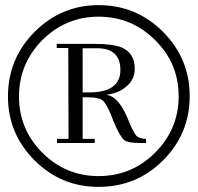

<svg xmlns="http://www.w3.org/2000/svg" viewBox="-20 -711 771 748"><path d="M719 -336Q719 -190 615 -86Q512 17 364 17Q218 17 115 -86Q11 -190 11 -335Q11 -482 114 -586Q218 -691 364 -691Q511 -691 615 -587Q719 -483 719 -336ZM676 -336Q676 -465 584 -555Q493 -646 364 -646Q236 -646 144 -554Q54 -462 54 -335Q54 -207 145 -116Q236 -25 364 -25Q493 -25 584 -116Q676 -208 676 -336ZM549 -170V-154H523Q478 -154 464 -165Q447 -179 422 -239Q409 -274 405 -280Q392 -308 382 -318Q368 -332 319 -332H302V-170H349V-154H202V-170H247L246 -524H201V-540H352Q418 -540 454 -526Q505 -504 505 -443Q505 -400 471 -373Q442 -348 396 -342V-341Q444 -335 481 -241Q497 -200 512 -181Q526 -170 549 -170ZM449 -439Q449 -523 358 -523H302V-351H328Q449 -351 449 -439Z"/></svg>

Font: GFS Didot
Style: Regular
Weight: 400
Designer: Takis Katsoulidis and George D. Matthiopoulos
Foundry: Takis Katsoulidis and George D. Matthiopoulos
Version: Version 1.0